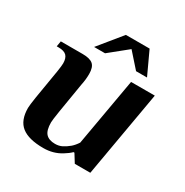

<svg xmlns="http://www.w3.org/2000/svg" viewBox="-155 -776 876 911"><g transform="rotate(30 283.5 -320.5)"><path d="M47 -119Q47 -133 54.5 -181Q62 -229 81 -340Q86 -372 86 -385Q86 -413 73 -426.5Q60 -440 29 -440H19L24 -470H144Q184 -470 201 -455Q218 -440 218 -403Q218 -372 211 -340Q192 -227 184 -176.5Q176 -126 176 -114Q176 -71 192.5 -53Q209 -35 243 -35Q264 -35 281 -43.5Q298 -52 316 -67Q331 -80 344 -100L409 -470H539L457 0H372L344 -45H339Q325 -31 302 -17Q259 10 205 10Q124 10 85.5 -20.5Q47 -51 47 -119ZM174 -526 276 -651H406L464 -526H404L333 -606L234 -526Z"/></g></svg>

Font: Philosopher
Style: Bold Italic
Weight: 700
Italic angle: -10°
Designer: Jovanny Lemonad
Foundry: Jovanny Lemonad
Version: Version 2.000